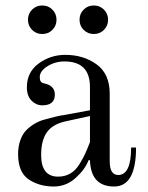

<svg xmlns="http://www.w3.org/2000/svg" viewBox="-20 -668 540 700"><path d="M322 -648Q344 -648 359 -633Q374 -618 374 -596Q374 -574 359 -559Q344 -544 322 -544Q300 -544 285 -559Q270 -574 270 -596Q270 -618 285 -633Q300 -648 322 -648ZM134 -648Q156 -648 171 -633Q186 -618 186 -596Q186 -574 171 -559Q156 -544 134 -544Q112 -544 97 -559Q82 -574 82 -596Q82 -618 97 -633Q112 -648 134 -648ZM308 -245 221 -226Q173 -216 151.5 -186.5Q130 -157 130 -103Q130 -24 192 -24Q217 -24 236.5 -35.5Q256 -47 270 -70Q284 -93 291 -108.5Q298 -124 308 -150ZM46 -106Q46 -134 54 -156.5Q62 -179 75 -192.5Q88 -206 105.5 -216.5Q123 -227 142 -232L180 -242Q199 -247 216 -249L308 -266V-351Q308 -444 215 -444Q181 -444 153 -426.5Q125 -409 125 -387Q125 -377 128 -372Q131 -366 141 -364Q180 -356 180 -323Q180 -284 134 -284Q112 -284 95 -301Q78 -318 78 -350Q78 -405 121 -436.5Q164 -468 218 -468Q284 -468 332 -433.5Q380 -399 380 -326V-80Q380 -30 411 -30Q458 -30 458 -130H476Q476 12 396 12Q311 12 308 -84H303Q290 -50 255.5 -19Q221 12 176 12Q123 12 84.5 -14Q46 -40 46 -106Z"/></svg>

Font: Old Standard TT
Style: Regular
Weight: 400
Designer: Alexey Kryukov <alexios@thessalonica.org.ru>
Version: Version 1.0